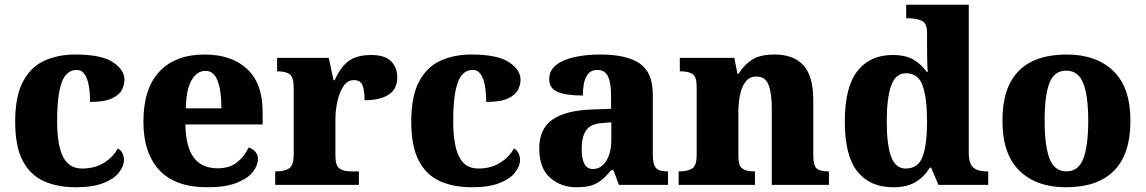

<svg xmlns="http://www.w3.org/2000/svg" viewBox="-20 -780 4833 810"><path d="M300 10Q223 10 165.5 -15.5Q108 -41 76 -101.5Q44 -162 44 -267Q44 -375 77.5 -437Q111 -499 168.5 -524.5Q226 -550 297 -550Q408 -550 456.5 -517.5Q505 -485 505 -444Q505 -423 494.5 -401.5Q484 -380 452.5 -365Q421 -350 360 -350Q360 -386 355 -416.5Q350 -447 337.5 -466Q325 -485 303 -485Q278 -485 259.5 -465.5Q241 -446 231 -398.5Q221 -351 221 -268Q221 -168 246 -118.5Q271 -69 326 -69Q381 -69 420 -94Q459 -119 477 -154Q491 -146 497 -132.5Q503 -119 503 -105Q503 -80 482.5 -53Q462 -26 417 -8Q372 10 300 10Z M855 10Q719 10 652 -62.5Q585 -135 585 -266Q585 -406 652.5 -478Q720 -550 843 -550Q957 -550 1022.5 -489Q1088 -428 1088 -309V-255H762Q764 -159 798 -114.5Q832 -70 898 -70Q949 -70 980.5 -95.5Q1012 -121 1029 -158Q1045 -153 1056.5 -140.5Q1068 -128 1068 -110Q1068 -82 1046.5 -54.5Q1025 -27 978 -8.5Q931 10 855 10ZM914 -323Q914 -398 898 -439.5Q882 -481 847 -481Q810 -481 787.5 -440.5Q765 -400 764 -323Z M1141 0V-57H1146Q1180 -57 1199.5 -69.5Q1219 -82 1219 -129V-411Q1219 -455 1202 -467Q1185 -479 1152 -479H1149V-536H1367L1387 -442H1392Q1417 -498 1451.5 -523Q1486 -548 1546 -548Q1604 -548 1630 -521.5Q1656 -495 1656 -454Q1656 -403 1618.5 -380Q1581 -357 1518 -357Q1518 -398 1509.5 -420Q1501 -442 1473 -442Q1446 -442 1429 -416.5Q1412 -391 1403.5 -352.5Q1395 -314 1395 -276V-124Q1395 -80 1413 -68.5Q1431 -57 1460 -57H1494V0Z M1971 10Q1894 10 1836.5 -15.5Q1779 -41 1747 -101.5Q1715 -162 1715 -267Q1715 -375 1748.5 -437Q1782 -499 1839.5 -524.5Q1897 -550 1968 -550Q2079 -550 2127.5 -517.5Q2176 -485 2176 -444Q2176 -423 2165.5 -401.5Q2155 -380 2123.5 -365Q2092 -350 2031 -350Q2031 -386 2026 -416.5Q2021 -447 2008.5 -466Q1996 -485 1974 -485Q1949 -485 1930.5 -465.5Q1912 -446 1902 -398.5Q1892 -351 1892 -268Q1892 -168 1917 -118.5Q1942 -69 1997 -69Q2052 -69 2091 -94Q2130 -119 2148 -154Q2162 -146 2168 -132.5Q2174 -119 2174 -105Q2174 -80 2153.5 -53Q2133 -26 2088 -8Q2043 10 1971 10Z M2412 10Q2347 10 2301 -30Q2255 -70 2255 -154Q2255 -236 2310 -275Q2365 -314 2477 -318L2558 -321V-375Q2558 -430 2545 -457.5Q2532 -485 2499 -485Q2439 -485 2439 -377Q2367 -377 2332 -392.5Q2297 -408 2297 -446Q2297 -483 2326.5 -506Q2356 -529 2405 -539.5Q2454 -550 2513 -550Q2623 -550 2678.5 -512.5Q2734 -475 2734 -381V-128Q2734 -87 2747 -72Q2760 -57 2794 -57H2798V0H2591L2568 -62H2558Q2536 -35 2516.5 -19.5Q2497 -4 2473 3Q2449 10 2412 10ZM2481 -67Q2516 -67 2537.5 -101Q2559 -135 2559 -191V-264L2522 -261Q2472 -258 2453 -230.5Q2434 -203 2434 -151Q2434 -67 2481 -67Z M2843 0V-57H2847Q2881 -57 2900 -69Q2919 -81 2919 -125V-415Q2919 -456 2902 -467.5Q2885 -479 2852 -479H2848V-536H3078L3091 -469H3096Q3117 -504 3151 -527Q3185 -550 3248 -550Q3328 -550 3369.5 -504.5Q3411 -459 3411 -358V-128Q3411 -82 3425 -69.5Q3439 -57 3473 -57H3477V0H3236V-322Q3236 -386 3222.5 -421.5Q3209 -457 3171 -457Q3142 -457 3125.5 -435.5Q3109 -414 3102 -379.5Q3095 -345 3095 -305V-122Q3095 -81 3111.5 -69Q3128 -57 3161 -57H3165V0Z M3748 10Q3650 10 3597 -56.5Q3544 -123 3544 -267Q3544 -412 3597 -480Q3650 -548 3746 -548Q3801 -548 3834.5 -528Q3868 -508 3889 -477H3894Q3892 -500 3891.5 -531Q3891 -562 3891 -591V-643Q3891 -683 3867.5 -693Q3844 -703 3811 -703H3803V-760H4067V-137Q4067 -90 4086 -73.5Q4105 -57 4141 -57H4149V0H3939L3908 -73H3903Q3880 -35 3843.5 -12.5Q3807 10 3748 10ZM3801 -69Q3853 -69 3872 -118.5Q3891 -168 3891 -269Q3891 -366 3872.5 -418.5Q3854 -471 3802 -471Q3758 -471 3739.5 -418.5Q3721 -366 3721 -268Q3721 -169 3739.5 -119Q3758 -69 3801 -69Z M4477 10Q4352 10 4280.5 -60Q4209 -130 4209 -271Q4209 -411 4277.5 -480.5Q4346 -550 4480 -550Q4605 -550 4677 -480.5Q4749 -411 4749 -271Q4749 -130 4680 -60Q4611 10 4477 10ZM4479 -57Q4530 -57 4550.5 -111.5Q4571 -166 4571 -271Q4571 -376 4550 -429Q4529 -482 4478 -482Q4427 -482 4407 -429Q4387 -376 4387 -271Q4387 -166 4407.5 -111.5Q4428 -57 4479 -57Z"/></svg>

Font: Noto Serif Lao ExtraBold
Style: Regular
Weight: 800
Designer: Monotype Design Team
Foundry: Monotype Imaging Inc.
Version: Version 2.003; ttfautohint (v1.8.4.7-5d5b)